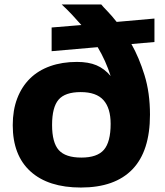

<svg xmlns="http://www.w3.org/2000/svg" viewBox="-20 -828 739 859"><path d="M211 -705 344 -716Q324 -739 302.5 -762Q281 -785 256 -808H433Q441 -798 460 -778.5Q479 -759 502 -730L671 -745V-640L568 -631Q602 -571 626.5 -492Q651 -413 651 -315Q651 -152 572.5 -70.5Q494 11 342 11Q196 11 116.5 -61Q37 -133 37 -268Q37 -335 57 -387.5Q77 -440 114 -476.5Q151 -513 204.5 -532Q258 -551 324 -551Q376 -551 411.5 -536Q447 -521 475 -488Q453 -557 417 -617L211 -599ZM344 -123Q415 -123 445 -158Q475 -193 475 -274Q475 -344 443 -380Q411 -416 341 -416Q271 -416 242 -382Q213 -348 213 -269Q213 -190 243 -156.5Q273 -123 344 -123Z"/></svg>

Font: Encode Sans Wide
Style: Bold
Weight: 700
Designer: Pablo Impallari, Andres Torresi
Foundry: Pablo Impallari, Andres Torresi
Version: Version 1.000; ttfautohint (v1.00) -l 8 -r 50 -G 200 -x 14 -